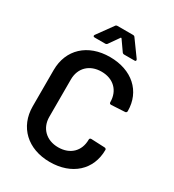

<svg xmlns="http://www.w3.org/2000/svg" viewBox="-211 -1008 1030 1135"><g transform="rotate(30 304.0 -440.5)"><path d="M307 8C457 8 557 -82 557 -219C557 -224 552 -229 545 -229L453 -233C445 -233 441 -229 441 -222C441 -143 388 -92 307 -92C226 -92 172 -145 172 -222V-477C172 -556 226 -608 307 -608C388 -608 441 -556 441 -477C441 -470 445 -466 453 -466L545 -471C552 -471 557 -476 557 -483C557 -618 457 -708 307 -708C156 -708 56 -615 56 -474V-227C56 -87 156 8 307 8ZM242 -762C248 -762 253 -765 256 -770L303 -837C304 -840 307 -840 310 -837L357 -770C360 -765 365 -762 371 -762H441C448 -762 451 -764 451 -769C451 -772 450 -774 448 -777L372 -882C369 -887 364 -889 358 -889H253C247 -889 242 -887 239 -882L163 -777C161 -774 160 -772 160 -770C160 -767 160 -762 171 -762Z"/></g></svg>

Font: Barlow SemiBold Numbers
Style: Regular
Weight: 600
Designer: Jeremy Tribby
Foundry: Tribby Type
Version: Version 1.408